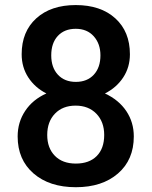

<svg xmlns="http://www.w3.org/2000/svg" viewBox="-20 -741 608 770"><path d="M501 -523.4Q501 -471.2 474.1 -430.4Q447.3 -389.6 400.9 -366.2Q456.5 -340.3 486.6 -295.4Q516.6 -250.5 516.6 -193.8Q516.6 -100.1 453.1 -45.2Q389.6 9.8 284.2 9.8Q178.2 9.8 114.5 -45.4Q50.8 -100.6 50.8 -193.8Q50.8 -251 81.1 -296.4Q111.3 -341.8 166 -366.2Q120.1 -389.6 93.5 -430.4Q66.9 -471.2 66.9 -523.4Q66.9 -614.3 125.5 -667.5Q184.1 -720.7 283.7 -720.7Q383.8 -720.7 442.4 -667.5Q501 -614.3 501 -523.4ZM397.9 -199.7Q397.9 -252.4 366.5 -284.9Q335 -317.4 283.2 -317.4Q231.4 -317.4 200.4 -285.2Q169.4 -252.9 169.4 -199.7Q169.4 -147.5 200 -116.2Q230.5 -85 284.2 -85Q337.9 -85 367.9 -115.2Q397.9 -145.5 397.9 -199.7ZM382.8 -519Q382.8 -565.4 356 -595.5Q329.1 -625.5 283.7 -625.5Q238.3 -625.5 211.9 -596.9Q185.5 -568.4 185.5 -519Q185.5 -470.2 212.2 -441.4Q238.8 -412.6 284.2 -412.6Q329.6 -412.6 356.2 -441.4Q382.8 -470.2 382.8 -519Z"/></svg>

Font: RobotoDraft Medium
Style: Regular
Weight: 500
Version: Version 2.001152; 2014